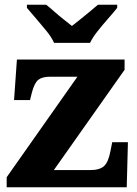

<svg xmlns="http://www.w3.org/2000/svg" viewBox="-20 -786 576 806"><path d="M8 0V-42L305 -464H191Q158 -464 141.5 -451.5Q125 -439 114 -398L106 -366H39L51 -536H503V-493L206 -72H358Q398 -72 416.5 -88.5Q435 -105 444 -153L451 -189H517L512 0ZM207 -606Q197 -629 175.5 -655.5Q154 -682 131.5 -708Q109 -734 93 -753V-766H174Q187 -756 206 -739Q225 -722 246 -705.5Q267 -689 282 -677Q297 -689 318 -705.5Q339 -722 359 -739Q379 -756 391 -766H472V-753Q457 -734 434 -708Q411 -682 390 -655.5Q369 -629 358 -606Z"/></svg>

Font: Noto Serif Ethiopic ExtraBold
Style: Regular
Weight: 800
Version: Version 2.102